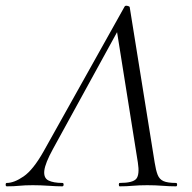

<svg xmlns="http://www.w3.org/2000/svg" viewBox="-58 -658 678 678"><path d="M-34 0Q-38 0 -38 -6Q-38 -12 -34 -12Q-8 -12 25.6 -35.2Q59.2 -58.4 95.8 -123.2L382 -634.8Q384 -638.8 391.5 -637.4Q399 -636 400 -633L488.2 -84Q492.4 -57 498.6 -41Q504.8 -25 519.2 -18.5Q533.6 -12 563.4 -12Q567.4 -12 567.4 -6Q567.4 0 563.4 0Q539.8 0 515.3 -2Q490.8 -4 462 -4Q433.4 -4 411.3 -2Q389.2 0 364.8 0Q361.6 0 361.6 -6Q361.6 -12 364.8 -12Q411.6 -12 423.5 -27Q435.4 -42 428.8 -84L353.4 -557L378.2 -586L129.2 -132.2Q101.4 -81.6 98.5 -55.6Q95.6 -29.6 113 -20.8Q130.4 -12 162.6 -12Q166.6 -12 166.6 -6Q166.6 0 161.6 0Q141.8 0 113.5 -2Q85.2 -4 58 -4Q29 -4 10.5 -2Q-8 0 -34 0Z"/></svg>

Font: Cormorant Infant Light
Style: Italic
Weight: 300
Italic angle: -10°
Designer: Christian Thalmann (Catharsis Fonts)
Foundry: Catharsis Fonts
Version: Version 4.001